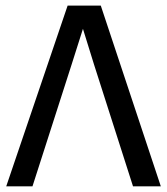

<svg xmlns="http://www.w3.org/2000/svg" viewBox="-20 -658 590 678"><path d="M2 0H94.7L232.9 -430.2L272.9 -556.2L312 -430.2L449.7 0H547.9L335.9 -638.2H218.8Z"/></svg>

Font: CodeNewRoman Nerd Font Mono
Style: Regular
Weight: 400
Monospace: yes
Designer: Sam Radian
Foundry: Code New Roman
Version: Version 2.00 November 29, 2014;Nerd Fonts 3.2.1